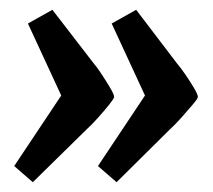

<svg xmlns="http://www.w3.org/2000/svg" viewBox="-20 -434 434 392"><path d="M218 -62 180 -95 276 -239 208 -386 258 -414 341 -305Q348 -297 358 -282.5Q368 -268 376 -254.5Q384 -241 384 -236Q384 -233 373.5 -220.5Q363 -208 350 -193.5Q337 -179 327 -170ZM47 -62 9 -95 105 -239 37 -386 87 -414 171 -305Q178 -297 187.5 -282.5Q197 -268 205 -254.5Q213 -241 213 -236Q213 -233 203 -220.5Q193 -208 180 -193.5Q167 -179 157 -170Z"/></svg>

Font: Faustina SemiBold
Style: Italic
Weight: 600
Italic angle: -8°
Designer: Alfonso Garcia
Foundry: http://www.omnibus-type.com
Version: Version 1.200